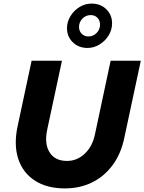

<svg xmlns="http://www.w3.org/2000/svg" viewBox="-20 -1038 804 1069"><path d="M341 11Q241 11 174 -32.5Q107 -76 81.5 -154Q56 -232 78 -335L156 -700H325L243 -317Q226 -238 256 -190Q286 -142 353 -142Q409 -142 451.5 -182Q494 -222 508 -287L596 -700H764L672 -270Q654 -183 608 -120Q562 -57 494 -23Q426 11 341 11ZM467 -771Q418 -771 385.5 -802.5Q353 -834 353 -881Q353 -917 372.5 -948.5Q392 -980 423 -999Q454 -1018 490 -1018Q540 -1018 572 -986.5Q604 -955 604 -908Q604 -872 585 -841Q566 -810 534.5 -790.5Q503 -771 467 -771ZM472 -835Q499 -835 518 -854.5Q537 -874 537 -901Q537 -924 522.5 -939Q508 -954 485 -954Q458 -954 439 -934.5Q420 -915 420 -888Q420 -865 435 -850Q450 -835 472 -835Z"/></svg>

Font: Red Hat Text
Style: Bold Italic
Weight: 700
Italic angle: -12°
Designer: Pentagram, MCKL
Foundry: Pentagram, MCKL
Version: Version 1.023; ttfautohint (v1.8.3)